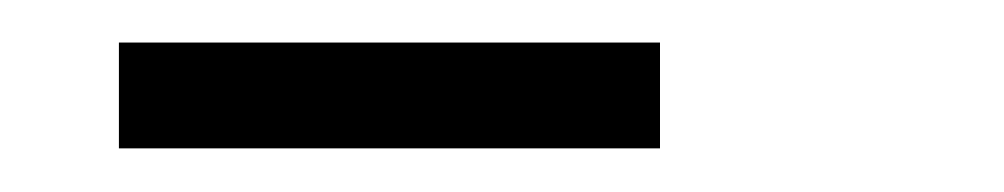

<svg xmlns="http://www.w3.org/2000/svg" viewBox="-20 -708 460 88"><path d="M34.5 -688.5H282.5V-640H34.5Z"/></svg>

Font: Big Shoulders Stencil Text
Style: Regular
Weight: 400
Designer: Patric King
Foundry: XO Type Co
Version: Version 1.000